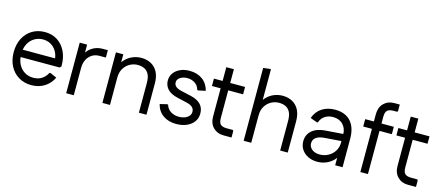

<svg xmlns="http://www.w3.org/2000/svg" viewBox="-50 -1275 4230 1834"><g transform="rotate(15 2065.0 -358.5)"><path d="M283 12Q212 12 157 -21Q102 -54 71 -113Q40 -172 40 -250Q40 -328 70.5 -387Q101 -446 155.5 -479Q210 -512 281 -512Q351 -512 403.5 -478.5Q456 -445 486 -384.5Q516 -324 516 -244V-235L501 -221H84V-294H472L439 -280Q435 -330 413 -365.5Q391 -401 357 -420Q323 -439 281 -439Q235 -439 197 -416.5Q159 -394 137 -353Q115 -312 115 -258V-245Q115 -191 136.5 -149.5Q158 -108 196 -84.5Q234 -61 283 -61Q332 -61 367 -84Q402 -107 422 -147H433L496 -119Q468 -59 412.5 -23.5Q357 12 283 12Z M626 0V-500H699V-355L677 -374Q694 -432 742.5 -466Q791 -500 852 -500H904V-427H840Q799 -427 767.5 -407Q736 -387 718.5 -352Q701 -317 701 -270V0Z M984 0V-500H1057V-355L1035 -374Q1048 -416 1078 -447Q1108 -478 1148.5 -495Q1189 -512 1235 -512Q1289 -512 1331 -489Q1373 -466 1396.5 -421Q1420 -376 1420 -309V0H1345V-292Q1345 -349 1328 -380.5Q1311 -412 1282.5 -425Q1254 -438 1218 -438Q1177 -438 1140.5 -418Q1104 -398 1081.5 -360.5Q1059 -323 1059 -270V0Z M1715 12Q1638 12 1585 -25.5Q1532 -63 1515 -131L1584 -148L1595 -146Q1606 -106 1641 -83.5Q1676 -61 1723 -61Q1770 -61 1803.5 -82.5Q1837 -104 1837 -139Q1837 -168 1817.5 -185.5Q1798 -203 1759 -212L1667 -233Q1597 -249 1564.5 -284.5Q1532 -320 1532 -369Q1532 -411 1555 -443Q1578 -475 1618.5 -493.5Q1659 -512 1711 -512Q1787 -512 1839 -474Q1891 -436 1908 -367L1838 -352L1827 -354Q1817 -395 1783.5 -417Q1750 -439 1709 -439Q1666 -439 1637.5 -420Q1609 -401 1609 -372Q1609 -347 1627.5 -330.5Q1646 -314 1687 -305L1780 -284Q1849 -268 1881.5 -233Q1914 -198 1914 -144Q1914 -96 1888 -61Q1862 -26 1817.5 -7Q1773 12 1715 12Z M2181 0Q2119 0 2079 -40Q2039 -80 2039 -148V-636H2114V-153Q2114 -109 2132.5 -91Q2151 -73 2194 -73H2256L2261 -62V0ZM1953 -427V-500H2261V-427Z M2381 0V-720L2453 -729L2456 -721V-355L2432 -374Q2445 -416 2475 -447Q2505 -478 2545.5 -495Q2586 -512 2632 -512Q2686 -512 2728 -489Q2770 -466 2793.5 -421Q2817 -376 2817 -309V0H2742V-292Q2742 -349 2725 -380.5Q2708 -412 2679.5 -425Q2651 -438 2615 -438Q2574 -438 2537.5 -418Q2501 -398 2478.5 -360.5Q2456 -323 2456 -270V0Z M3110 12Q3059 12 3018.5 -8Q2978 -28 2955 -63Q2932 -98 2932 -144Q2932 -209 2978.5 -249.5Q3025 -290 3107 -296L3299 -310V-240L3124 -227Q3066 -223 3037.5 -202Q3009 -181 3009 -144Q3009 -108 3038.5 -84.5Q3068 -61 3115 -61Q3162 -61 3200.5 -82.5Q3239 -104 3261.5 -140.5Q3284 -177 3284 -222V-303Q3284 -363 3247.5 -401.5Q3211 -440 3149 -440Q3102 -440 3068 -417.5Q3034 -395 3020 -352H3009L2943 -376Q2967 -443 3021 -478Q3075 -513 3150 -513Q3251 -513 3305 -452.5Q3359 -392 3359 -281V0H3286V-145L3312 -126Q3300 -86 3270 -54.5Q3240 -23 3199 -5.5Q3158 12 3110 12Z M3535 0V-572Q3535 -640 3575 -680Q3615 -720 3677 -720H3732V-658L3727 -647H3690Q3647 -647 3628.5 -629Q3610 -611 3610 -567V0ZM3449 -427V-500H3732V-427Z M4005 0Q3943 0 3903 -40Q3863 -80 3863 -148V-636H3938V-153Q3938 -109 3956.5 -91Q3975 -73 4018 -73H4080L4085 -62V0ZM3777 -427V-500H4085V-427Z"/></g></svg>

Font: Fustat
Style: Regular
Weight: 400
Designer: Mohamed Gaber, Khaled Hosny, Laura Garcia Mut
Foundry: Kief Type Foundry, Alif Type Foundry, Hard Type Foundry
Version: Version 1.007